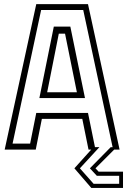

<svg xmlns="http://www.w3.org/2000/svg" viewBox="-20 -720 612 924"><path d="M419.5 184.5 338 90 419 0H406L376 -148H181.5L152 0H2.5L154.5 -700H403.5L555.5 0H529.5L439.5 90L454.5 106H572V184.5ZM430.5 164.5H553.5V126H446L412.5 90L512.5 -11.5H522L380.5 -672H178L40.5 -29H125L154.5 -176.5H403.5L437 -12H458.5L364.5 90ZM169.5 -248 239 -592H318.5L389 -248ZM207 -276H350L293 -558H263Z"/></svg>

Font: Tourney Condensed Light
Style: Regular
Weight: 300
Width: 3
Designer: Tyler Finck
Foundry: Etcetera Type Co
Version: Version 1.010; ttfautohint (v1.8.3)